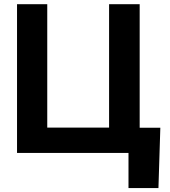

<svg xmlns="http://www.w3.org/2000/svg" viewBox="-20 -748 832 939"><path d="M764.1 -123.2 754.9 171.9H608.4V0H557.2V-123.2ZM63.3 0V-727.5H211.1V-123.8H513.5V-727.5H663.1V0Z"/></svg>

Font: Inter V
Style: 
Weight: 400
Designer: Rasmus Andersson
Foundry: rsms
Version: Version 4.000;git-a3f224843